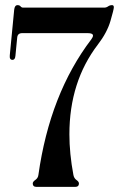

<svg xmlns="http://www.w3.org/2000/svg" viewBox="-20 -727 472 747"><path d="M18.1 -512.2 35.2 -689Q37.1 -707 48.3 -707Q56.2 -707 60.1 -702.1Q64 -697.3 70.3 -697.3H385.3Q393.6 -697.3 400.4 -702.1Q407.2 -707 416 -707Q422.9 -707 422.9 -698.7Q422.9 -690.4 409.7 -645.3Q396.5 -600.1 360.8 -553.7Q250 -408.7 250 -204.6Q250 -129.4 265.6 -46.4Q268.1 -33.2 277.6 -26.6Q287.1 -20 287.1 -13.2Q287.1 0 273.4 0H121.1Q107.4 0 107.4 -13.2Q107.4 -20 117.7 -27.1Q127.9 -34.2 129.4 -46.4Q173.8 -361.8 335.4 -574.2Q341.8 -583 341.8 -588.4Q341.8 -598.1 321.3 -598.1H66.4Q48.3 -598.1 46.9 -580.6L40 -509.8Q38.6 -494.1 28.8 -494.1Q16.1 -494.1 18.1 -512.2Z"/></svg>

Font: UnifrakturMaguntia20
Style: Book
Weight: 400
Designer: j. 'mach' wust, Gerrit Ansmann, Georg Duffner, based on a font by Peter Wiegel, original typeface by Carl Albert Fahrenw
Version: Version 2017-03-19